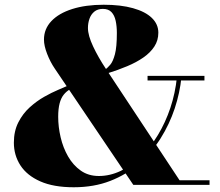

<svg xmlns="http://www.w3.org/2000/svg" viewBox="-20 -780 928 810"><path d="M542.5 0 211.5 -490Q192 -518.5 178.8 -552.8Q165.5 -587 165.5 -613Q165.5 -658 196.8 -691Q228 -724 284.8 -742Q341.5 -760 417.5 -760Q489.5 -760 541.2 -745.5Q593 -731 620.5 -704.5Q648 -678 648 -642Q648 -609.5 631.2 -583.8Q614.5 -558 585 -537.5Q555.5 -517 516.8 -500.8Q478 -484.5 434.5 -471L423.5 -486Q433.5 -493.5 445 -506.8Q456.5 -520 464.8 -550.8Q473 -581.5 473 -641Q473 -669 468 -692.2Q463 -715.5 450.2 -729Q437.5 -742.5 414 -742.5Q392 -742.5 378 -731Q364 -719.5 357.5 -701Q351 -682.5 351 -662Q351 -630.5 372.8 -584.2Q394.5 -538 426.5 -490L737.5 -19.5H864V0ZM291 10Q206 10 150 -14.8Q94 -39.5 66.2 -82.2Q38.5 -125 38.5 -178Q38.5 -226.5 57.2 -263.5Q76 -300.5 105.2 -327Q134.5 -353.5 166.2 -371.5Q198 -389.5 225 -400.8Q252 -412 266 -418.5L275 -403Q260 -394.5 248.8 -380.5Q237.5 -366.5 231.5 -343.8Q225.5 -321 225.5 -287.5Q225.5 -244.5 235.8 -200.8Q246 -157 267.2 -120Q288.5 -83 320.8 -60.2Q353 -37.5 397 -37.5Q444 -37.5 489.2 -59Q534.5 -80.5 574.5 -119.2Q614.5 -158 646.2 -210.5Q678 -263 698.8 -325Q719.5 -387 726.5 -455H745.5Q739 -388.5 717 -322.2Q695 -256 657.5 -196.2Q620 -136.5 567 -90Q514 -43.5 445.2 -16.8Q376.5 10 291 10ZM602.5 -440.5V-460H842.5V-440.5Z"/></svg>

Font: Bodoni Moda 11pt ExtraBold
Style: Regular
Weight: 800
Designer: Owen Earl
Foundry: indestructible type
Version: Version 2.004